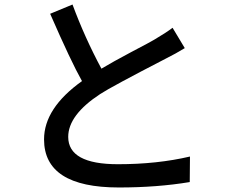

<svg xmlns="http://www.w3.org/2000/svg" viewBox="-20 -802 1040 850"><path d="M798 -589Q759 -565 713 -542Q473 -418 424 -386Q282 -293 282 -196Q282 -75 502 -75Q676 -75 821 -109L820 4Q676 28 506 28Q175 28 175 -185Q175 -323 343 -443Q295 -528 202 -741L301 -782Q355 -636 429 -498Q479 -528 560 -571Q648 -617 664 -627Q715 -657 744 -679Z"/></svg>

Font: Noto Sans S Chinese Medium
Style: Regular
Weight: 500
Designer: Ryoko NISHIZUKA  (kana & ideographs); Paul D. Hunt (Latin, Greek & Cyrillic); Wenlong ZHANG  (bopomofo); Sandoll Communi
Foundry: Adobe Systems Incorporated
Version: Version 1.000;PS 1;hotconv 1.0.78;makeotf.lib2.5.61930